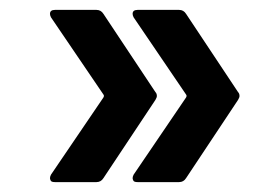

<svg xmlns="http://www.w3.org/2000/svg" viewBox="-20 -475 560 388"><path d="M91 -107Q84 -107 82.5 -110Q81 -113 81 -115Q81 -118 83 -122L189 -278Q190 -280 190 -281Q190 -283 189 -284L83 -440Q81 -444 81 -447Q81 -455 91 -455H175Q184 -455 189 -447L294 -289Q297 -286 297 -281Q297 -278 294 -273L189 -115Q184 -107 175 -107ZM258 -107Q251 -107 249.5 -110Q248 -113 248 -115Q248 -118 250 -122L356 -278Q357 -280 357 -281Q357 -283 356 -284L250 -440Q248 -444 248 -447Q248 -455 258 -455H342Q351 -455 356 -447L461 -289Q464 -286 464 -281Q464 -278 461 -273L356 -115Q351 -107 342 -107Z"/></svg>

Font: LinhAnh SemBd
Style: Regular
Weight: 600
Monospace: yes
Designer: Jeremy Tribby
Foundry: Tribby Type
Version: Version 1.408